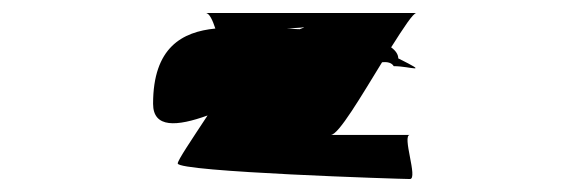

<svg xmlns="http://www.w3.org/2000/svg" viewBox="-20 -602 865 296"><path d="M216 -442C216 -404 253 -407 300 -424C275 -386 254 -355 254 -350C254 -337 599 -326 612 -326C625 -326 599 -394 612 -394H490C502 -394 537 -454 569 -506C578 -507 584 -505 587 -500C613 -500 644 -487 594 -512C594 -518 590 -524 583 -529C602 -559 617 -582 622 -582H297C303 -582 308 -570 312 -558C261 -553 216 -529 216 -442ZM422 -558C434 -559 443 -559 449 -560C448 -559 444 -558 442 -557C435 -557 429 -558 422 -558Z"/></svg>

Font: Ampere
Style: UltExt
Weight: 400
Version: Version 1